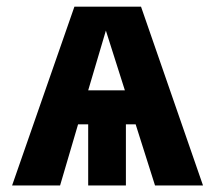

<svg xmlns="http://www.w3.org/2000/svg" viewBox="-20 -565 655 585"><path d="M409.7 -544.6 598.5 0H452.3L393.3 -186.2H363.6V0H248.7V-186.2H217.9L163.1 0H16.9L206.7 -544.6ZM302.6 -471.8 248.7 -289.7H360.5Z"/></svg>

Font: FiraCode Nerd Font
Style: Bold
Weight: 700
Designer: Carrois Corporate, Edenspiekermann AG, Nikita Prokopov
Foundry: Carrois Corporate, Edenspiekermann AG, Nikita Prokopov
Version: Version 6.002;Nerd Fonts 2.1.0